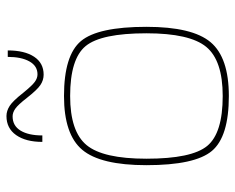

<svg xmlns="http://www.w3.org/2000/svg" viewBox="-87 -635 728 594"><g transform="rotate(-90 277.0 -338.0)"><path d="M491 -249Q491 -107 443.5 -50.5Q396 6 277 6Q151 6 107 -46.5Q63 -99 63 -249Q63 -391 110.5 -447.5Q158 -504 277 -504Q403 -504 447 -451.5Q491 -399 491 -249ZM83 -249Q83 -109 122.5 -61Q162 -13 277 -13Q387 -13 429 -64Q471 -115 471 -249Q471 -389 431.5 -437Q392 -485 277 -485Q167 -485 125 -434Q83 -383 83 -249ZM398 -678H418Q418 -626 398.5 -596.5Q379 -567 343 -567Q326 -567 311 -577Q296 -587 271 -619Q250 -646 238 -654.5Q226 -663 214 -663Q185 -663 170 -638.5Q155 -614 155 -571H135Q135 -622 156 -652Q177 -682 215 -682Q231 -682 246.5 -672Q262 -662 287 -630Q309 -603 320.5 -594.5Q332 -586 344 -586Q370 -586 384 -611Q398 -636 398 -678Z"/></g></svg>

Font: Blinker Thin
Style: Regular
Weight: 100
Designer: Juergen Huber
Foundry: supertype
Version: Version 1.017;hotconv 1.0.117;makeotfexe 2.5.65602